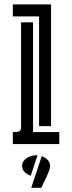

<svg xmlns="http://www.w3.org/2000/svg" viewBox="-20 -664 332 885"><path d="M132.3 -561V-55.2H253.4V0H39.1V-55.2Q44.9 -55.2 51.8 -55.4Q58.6 -55.7 64.2 -57.4Q69.8 -59.1 73.5 -63.5Q77.1 -67.9 77.1 -76.7V-561ZM215.3 -643.6V-82.5H160.2V-588.4H39.1V-643.6ZM172.4 55.7Q187 61 199 72.5Q210.9 84 210.9 100.6Q210.9 109.4 206.1 123Q201.2 136.7 194.3 151.4Q187.5 166 180.7 179.7Q173.8 193.4 170.4 201.7H124ZM152.8 51.8 121.6 146Q106 141.1 94 129.4Q82 117.7 82 100.6Q82 88.4 88.1 79.3Q94.2 70.3 103.8 64.2Q113.3 58.1 124.8 54.9Q136.2 51.8 146.5 51.8Z"/></svg>

Font: Isar CAT
Style: Regular
Weight: 400
Designer: Digitized by Peter Wiegel
Foundry: CAT-Fonts, Peter Wiegel
Version: Version 1.000; ttfautohint (v1.3)